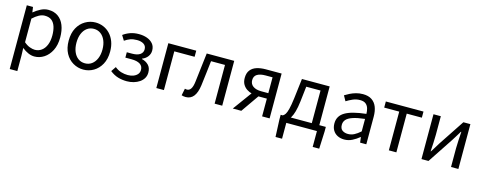

<svg xmlns="http://www.w3.org/2000/svg" viewBox="-32 -1287 5619 2246"><g transform="rotate(15 2778.0 -164.0)"><path d="M92 229V-543H167L176 -480H178Q215 -511 259.5 -534Q304 -557 351 -557Q421 -557 469.5 -522.5Q518 -488 542.5 -426Q567 -364 567 -280Q567 -187 533.5 -121.5Q500 -56 446.5 -21.5Q393 13 331 13Q294 13 256 -3.5Q218 -20 181 -50L184 45V229ZM316 -64Q361 -64 396.5 -89.5Q432 -115 452 -163.5Q472 -212 472 -279Q472 -339 457.5 -384.5Q443 -430 412 -455Q381 -480 328 -480Q294 -480 258.5 -461Q223 -442 184 -406V-120Q220 -89 255 -76.5Q290 -64 316 -64Z M923 13Q857 13 799 -20.5Q741 -54 706.5 -117.5Q672 -181 672 -271Q672 -362 706.5 -425.5Q741 -489 799 -523Q857 -557 923 -557Q973 -557 1018.5 -538Q1064 -519 1099 -482Q1134 -445 1154 -392Q1174 -339 1174 -271Q1174 -181 1139 -117.5Q1104 -54 1047 -20.5Q990 13 923 13ZM923 -63Q970 -63 1005.5 -89Q1041 -115 1061 -162Q1081 -209 1081 -271Q1081 -334 1061 -381Q1041 -428 1005.5 -454Q970 -480 923 -480Q876 -480 840.5 -454Q805 -428 785.5 -381Q766 -334 766 -271Q766 -209 785.5 -162Q805 -115 840.5 -89Q876 -63 923 -63Z M1451 13Q1394 13 1343.5 -2Q1293 -17 1245 -55L1285 -114Q1322 -84 1362 -72Q1402 -60 1443 -60Q1481 -60 1511.5 -72Q1542 -84 1560 -105.5Q1578 -127 1578 -158Q1578 -204 1542 -227Q1506 -250 1439 -250H1364V-315H1427Q1492 -315 1524.5 -338.5Q1557 -362 1557 -401Q1557 -443 1525.5 -463.5Q1494 -484 1444 -484Q1397 -484 1363 -471.5Q1329 -459 1296 -436L1259 -496Q1297 -524 1343.5 -540.5Q1390 -557 1449 -557Q1502 -557 1546.5 -541Q1591 -525 1618.5 -492.5Q1646 -460 1646 -410Q1646 -371 1622.5 -338.5Q1599 -306 1556 -289V-284Q1604 -273 1636.5 -240.5Q1669 -208 1669 -150Q1669 -112 1651.5 -82Q1634 -52 1603.5 -31Q1573 -10 1533.5 1.5Q1494 13 1451 13Z M1806 0V-543H2144V-469H1898V0Z M2164 13Q2149 13 2137.5 11Q2126 9 2114 5L2131 -79Q2137 -78 2143 -76.5Q2149 -75 2156 -75Q2185 -75 2203.5 -103Q2222 -131 2229 -190Q2240 -279 2250 -367.5Q2260 -456 2271 -543H2604V0H2512V-469H2343Q2334 -393 2325.5 -318.5Q2317 -244 2307 -167Q2295 -77 2259.5 -32Q2224 13 2164 13Z M3087 0V-215H2987Q2947 -215 2908.5 -224.5Q2870 -234 2840 -254Q2810 -274 2792 -305.5Q2774 -337 2774 -382Q2774 -442 2802 -477.5Q2830 -513 2878 -528Q2926 -543 2986 -543H3178V0ZM3002 -281H3087V-473H3002Q2938 -473 2901.5 -451Q2865 -429 2865 -380Q2865 -333 2901.5 -307Q2938 -281 3002 -281ZM2732 0 2923 -262 2999 -235 2835 0Z M3380 0V192H3301L3292 -17V-74H3839V-17L3830 192H3751V0ZM3669 -28V-469H3496L3475 -285Q3466 -210 3452 -160.5Q3438 -111 3420 -82Q3402 -53 3381.5 -39Q3361 -25 3340 -21L3318 -74Q3334 -83 3347 -102.5Q3360 -122 3372 -168.5Q3384 -215 3395 -302L3424 -543H3760V-28Z M4083 13Q4038 13 4002 -5Q3966 -23 3945.5 -57.5Q3925 -92 3925 -141Q3925 -230 4004.5 -277.5Q4084 -325 4258 -344Q4258 -379 4248.5 -410.5Q4239 -442 4215 -461.5Q4191 -481 4146 -481Q4099 -481 4057.5 -462.5Q4016 -444 3983 -423L3948 -486Q3973 -502 4006 -518.5Q4039 -535 4078 -546Q4117 -557 4161 -557Q4227 -557 4268.5 -529Q4310 -501 4329.5 -451.5Q4349 -402 4349 -334V0H4274L4266 -65H4263Q4225 -33 4179.5 -10Q4134 13 4083 13ZM4109 -61Q4148 -61 4183.5 -79Q4219 -97 4258 -132V-283Q4167 -273 4113 -254.5Q4059 -236 4036 -209.5Q4013 -183 4013 -147Q4013 -100 4041 -80.5Q4069 -61 4109 -61Z M4622 0V-469H4440V-543H4896V-469H4713V0Z M5017 0V-543H5106V-316Q5106 -273 5103 -220.5Q5100 -168 5097 -116H5101Q5117 -141 5137.5 -174Q5158 -207 5173 -232L5379 -543H5464V0H5375V-227Q5375 -270 5378.5 -322.5Q5382 -375 5385 -428H5380Q5365 -403 5344.5 -369.5Q5324 -336 5308 -311L5102 0Z"/></g></svg>

Font: Noto Sans TC
Style: Regular
Weight: 400
Designer: Ryoko NISHIZUKA  (kana, bopomofo & ideographs); Paul D. Hunt (Latin, Greek & Cyrillic); Sandoll Communications , Soo-you
Foundry: Adobe
Version: Version 2.004-H2;hotconv 1.0.118;makeotfexe 2.5.65603